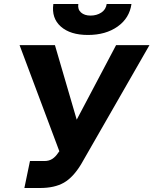

<svg xmlns="http://www.w3.org/2000/svg" viewBox="-20 -936 768 961"><path d="M102 5 130 -130H202Q225 -130 241.5 -140.5Q258 -151 271 -171L277 -179L78 -710H255L364 -337L561 -710H728L386 -114Q346 -48 299.5 -21.5Q253 5 180 5ZM420 -761Q332 -761 284.5 -803Q237 -845 247 -916H372Q368 -889 385.5 -873.5Q403 -858 433 -858Q464 -858 487 -873Q510 -888 514 -916H638Q628 -845 568.5 -803Q509 -761 420 -761Z"/></svg>

Font: Raleway ExtraBold
Style: Italic
Weight: 800
Italic angle: -12°
Designer: Matt McInerney, Pablo Impallari, Rodrigo Fuenzalida
Foundry: Matt McInerney, Pablo Impallari, Rodrigo Fuenzalida
Version: Version 4.026